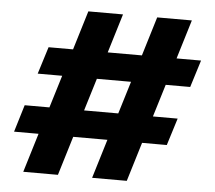

<svg xmlns="http://www.w3.org/2000/svg" viewBox="-50 -735 885 789"><g transform="rotate(5 392.5 -340.0)"><path d="M626 -407 585 -273H687L652 -161H550L501 0H358L407 -161H266L217 0H74L123 -161H22L56 -273H158L199 -407H98L133 -519H234L283 -680H426L377 -519H518L567 -680H710L661 -519H762L727 -407ZM483 -407H342L301 -273H442Z"/></g></svg>

Font: Martel Sans ExtraBold
Style: Regular
Weight: 800
Designer: Dan Reynolds and Mathieu Réguer
Foundry: Dan Reynolds and Mathieu Réguer
Version: Version 1.002; ttfautohint (v1.1) -l 5 -r 5 -G 72 -x 0 -D la